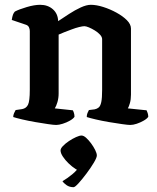

<svg xmlns="http://www.w3.org/2000/svg" viewBox="-20 -520 654 799"><path d="M214 0Q204 0 180 -3.5Q156 -7 127 -12Q98 -17 72.5 -23Q47 -29 35 -33Q35 -41 38.5 -49Q42 -57 45 -62L72 -66Q89 -69 96.5 -84Q104 -99 104 -146V-391Q104 -399 100.5 -406.5Q97 -414 88 -417L29 -437Q31 -451 34 -459Q37 -467 42 -472Q59 -481 91 -490.5Q123 -500 147 -500Q179 -500 200 -481.5Q221 -463 222 -432Q243 -446 267.5 -462Q292 -478 316 -489Q340 -500 358 -500Q381 -500 409.5 -491Q438 -482 464.5 -467.5Q491 -453 508 -436Q525 -419 525 -401V-126Q525 -106 520.5 -90.5Q516 -75 512 -69L590 -61Q592 -57 594.5 -49.5Q597 -42 597 -34Q592 -26 578 -18Q564 -10 549 -5Q534 0 522 0Q513 0 488 -3.5Q463 -7 433.5 -12Q404 -17 378.5 -23Q353 -29 341 -33Q341 -42 344 -49.5Q347 -57 350 -62L374 -65Q384 -67 391 -73Q398 -79 401.5 -95.5Q405 -112 405 -146V-357Q405 -366 396.5 -375.5Q388 -385 375 -393Q362 -401 350 -406Q338 -411 331 -411Q324 -411 309.5 -407.5Q295 -404 278 -397.5Q261 -391 246.5 -385.5Q232 -380 224 -376V-131Q224 -112 219 -95Q214 -78 208 -69L283 -61Q285 -58 287.5 -50.5Q290 -43 290 -34Q285 -26 271 -18Q257 -10 241 -5Q225 0 214 0ZM286 259Q269 259 257 250.5Q245 242 240 234Q259 223 280.5 205.5Q302 188 313 168L321 193Q310 193 295 183.5Q280 174 265.5 160Q251 146 241.5 131.5Q232 117 232 106Q232 98 242 87.5Q252 77 267 67Q282 57 296.5 50.5Q311 44 319 44Q328 44 338.5 53.5Q349 63 359 76.5Q369 90 376 104Q383 118 383 127Q383 136 370.5 157Q358 178 340 202Q322 226 307 242.5Q292 259 286 259Z"/></svg>

Font: Texturina Medium 12pt SemiBold
Style: Regular
Weight: 600
Version: Version 1.002